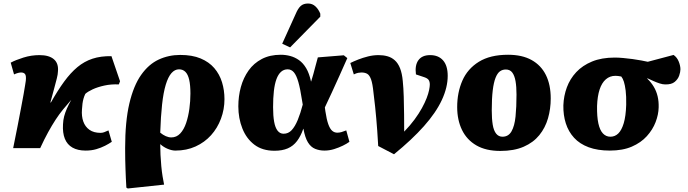

<svg xmlns="http://www.w3.org/2000/svg" viewBox="-20 -844 3920 1094"><path d="M468 14Q423 14 393 -3Q363 -20 349.5 -53.5Q336 -87 339 -136Q340 -160 345.5 -181Q351 -202 361 -225Q371 -248 386 -275Q362 -248 339.5 -220.5Q317 -193 296.5 -161.5Q276 -130 254.5 -91Q233 -52 209 0H55Q70 -72 81 -130Q92 -188 100.5 -232Q109 -276 114.5 -307.5Q120 -339 123 -358Q126 -377 127 -384Q130 -412 123 -421.5Q116 -431 100 -431Q93 -431 83 -428.5Q73 -426 60 -420L41 -487Q69 -502 113.5 -516Q158 -530 205 -530Q260 -530 287.5 -506Q315 -482 310 -435Q310 -422 303.5 -396Q297 -370 287.5 -335.5Q278 -301 267 -260H270Q309 -329 345.5 -379Q382 -429 421 -461.5Q460 -494 507 -509.5Q554 -525 615 -524L664 -381L657 -363Q613 -365 574.5 -356.5Q536 -348 508 -335Q480 -322 466 -309Q459 -294 455.5 -281Q452 -268 450 -253.5Q448 -239 447 -220Q444 -182 454.5 -152Q465 -122 489.5 -104.5Q514 -87 553 -87Q563 -87 573 -90.5Q583 -94 598 -101L617 -36Q601 -25 578.5 -13.5Q556 -2 528.5 6Q501 14 468 14Z M708 230 700 225Q698 195 697 169Q696 143 695 117.5Q694 92 693.5 64Q693 36 693 0Q693 -152 717 -254Q741 -356 784 -417Q827 -478 884 -504.5Q941 -531 1007 -531Q1075 -531 1123 -511Q1171 -491 1201 -456Q1231 -421 1245 -375.5Q1259 -330 1259 -279Q1259 -221 1239 -167.5Q1219 -114 1182.5 -73.5Q1146 -33 1094.5 -9.5Q1043 14 979 14Q960 14 936.5 4.5Q913 -5 894 -22H893Q893 6 894.5 38Q896 70 899 102Q902 134 906.5 161.5Q911 189 915 208ZM956 -61Q986 -61 1007 -83.5Q1028 -106 1040.5 -143Q1053 -180 1059 -224Q1065 -268 1065 -311Q1065 -359 1058 -389.5Q1051 -420 1036.5 -434.5Q1022 -449 1000 -449Q976 -449 957 -427.5Q938 -406 924.5 -361.5Q911 -317 903.5 -248.5Q896 -180 893 -88Q909 -75 925 -68Q941 -61 956 -61Z M1544 15Q1475 15 1429.5 -19.5Q1384 -54 1361 -112Q1338 -170 1338 -238Q1338 -296 1352.5 -348.5Q1367 -401 1396.5 -442.5Q1426 -484 1472 -508Q1518 -532 1580 -532Q1607 -532 1633.5 -525Q1660 -518 1683.5 -501.5Q1707 -485 1724.5 -455.5Q1742 -426 1752 -380H1753Q1760 -401 1765.5 -422Q1771 -443 1777.5 -467Q1784 -491 1791 -517L1939 -529L1959 -513Q1936 -461 1914 -412Q1892 -363 1871.5 -318.5Q1851 -274 1831 -232L1834 -210Q1841 -163 1850.5 -136.5Q1860 -110 1872.5 -99Q1885 -88 1902 -88Q1914 -88 1926 -91.5Q1938 -95 1953 -101L1971 -36Q1956 -25 1933.5 -14Q1911 -3 1884 5.5Q1857 14 1828 14Q1800 14 1775.5 4Q1751 -6 1734.5 -33Q1718 -60 1709 -110H1708Q1694 -69 1672.5 -40.5Q1651 -12 1619.5 1.5Q1588 15 1544 15ZM1596 -82Q1623 -82 1642 -102.5Q1661 -123 1676.5 -160.5Q1692 -198 1705 -248L1701 -272Q1691 -338 1680 -376.5Q1669 -415 1654.5 -432Q1640 -449 1619 -449Q1597 -449 1581 -434.5Q1565 -420 1555 -392.5Q1545 -365 1540.5 -325Q1536 -285 1536 -233Q1536 -184 1542 -150.5Q1548 -117 1561.5 -99.5Q1575 -82 1596 -82ZM1633 -574 1588 -595 1665 -765Q1678 -796 1693.5 -810Q1709 -824 1735 -824Q1760 -824 1777.5 -807.5Q1795 -791 1805 -766V-749Z M2225 35 2135 -12Q2132 -62 2129.5 -99Q2127 -136 2124 -168Q2121 -200 2117.5 -235.5Q2114 -271 2108 -317Q2103 -367 2094.5 -391Q2086 -415 2073 -423Q2060 -431 2039 -431Q2031 -431 2020.5 -429Q2010 -427 1996 -420L1976 -485Q1994 -494 2020.5 -504.5Q2047 -515 2077 -522.5Q2107 -530 2137 -530Q2164 -530 2187.5 -523.5Q2211 -517 2229.5 -500.5Q2248 -484 2259.5 -455Q2271 -426 2275 -382Q2279 -343 2280.5 -293Q2282 -243 2282.5 -190.5Q2283 -138 2283 -94Q2317 -129 2342 -163Q2367 -197 2384 -228Q2401 -259 2411 -285Q2421 -311 2425 -331Q2429 -351 2429 -362Q2429 -379 2422 -389Q2415 -399 2392 -406L2350 -420Q2343 -472 2364 -501Q2385 -530 2431 -530Q2478 -530 2504.5 -500Q2531 -470 2531 -412Q2531 -346 2497.5 -274Q2464 -202 2395.5 -125Q2327 -48 2225 35Z M2831 16Q2749 16 2694.5 -15.5Q2640 -47 2612.5 -103.5Q2585 -160 2585 -234Q2585 -317 2614.5 -384.5Q2644 -452 2708.5 -492Q2773 -532 2875 -532Q2955 -532 3009 -502Q3063 -472 3090.5 -416.5Q3118 -361 3118 -283Q3118 -224 3102.5 -170Q3087 -116 3053 -74Q3019 -32 2964 -8Q2909 16 2831 16ZM2843 -65Q2877 -65 2894.5 -95.5Q2912 -126 2917.5 -180Q2923 -234 2923 -305Q2923 -350 2917.5 -381.5Q2912 -413 2899 -430.5Q2886 -448 2862 -448Q2843 -448 2828.5 -437.5Q2814 -427 2803.5 -400.5Q2793 -374 2787.5 -328.5Q2782 -283 2782 -215Q2782 -167 2787.5 -133.5Q2793 -100 2807 -82.5Q2821 -65 2843 -65Z M3455 14Q3385 14 3334 -5Q3283 -24 3251 -59Q3219 -94 3204 -141Q3189 -188 3190 -244Q3192 -298 3210 -346.5Q3228 -395 3263.5 -433Q3299 -471 3353.5 -493.5Q3408 -516 3483 -516Q3504 -516 3531 -513.5Q3558 -511 3584.5 -507.5Q3611 -504 3634 -499.5Q3657 -495 3671 -492L3818 -531Q3838 -517 3847.5 -493Q3857 -469 3857 -449Q3857 -434 3850 -413.5Q3843 -393 3824.5 -377.5Q3806 -362 3770 -363Q3756 -363 3739 -368.5Q3722 -374 3704 -382Q3686 -390 3669 -398L3668 -396Q3690 -375 3705 -350Q3720 -325 3727 -295.5Q3734 -266 3733 -232Q3732 -191 3715.5 -148Q3699 -105 3665.5 -68Q3632 -31 3580 -8.5Q3528 14 3455 14ZM3458 -65Q3484 -65 3503 -83.5Q3522 -102 3534 -142Q3546 -182 3548 -247Q3549 -296 3545 -327.5Q3541 -359 3535 -378Q3529 -397 3520 -408Q3510 -410 3502 -411Q3494 -412 3487 -412Q3455 -412 3432 -392Q3409 -372 3396.5 -334Q3384 -296 3382 -240Q3381 -179 3389.5 -140.5Q3398 -102 3415.5 -83.5Q3433 -65 3458 -65Z"/></svg>

Font: Literata 18pt ExtraBold
Style: Italic
Weight: 800
Italic angle: -2°
Designer: Latin by Veronika Burian and Jose Scaglione. Greek by Irene Vlachou. Cyrillic by Vera Evstafieva
Foundry: TypeTogether
Version: Version 3.103;gftools[0.9.29]